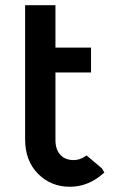

<svg xmlns="http://www.w3.org/2000/svg" viewBox="-20 -704 455 734"><path d="M370 -60 379 -44 376 -42Q318 10 247 10Q175 10 126 -39Q76 -89 76 -171V-684H192V-522H328V-427H192V-169Q192 -132 211 -112Q229 -92 262 -92Q286 -92 308 -108L310 -110L313 -108Z"/></svg>

Font: QuotatisMedium
Style: Regular
Weight: 500
Designer: Julieta Ulanovsky
Foundry: Quotatis-Medium
Version: Version 4.000;PS 004.000;hotconv 1.0.88;makeotf.lib2.5.64775